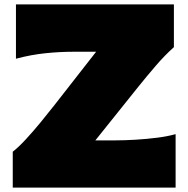

<svg xmlns="http://www.w3.org/2000/svg" viewBox="-20 -855 858 875"><path d="M38.1 0V-163.6Q64.5 -184.1 97.4 -219.7Q130.4 -255.4 164.1 -296.4Q197.8 -337.4 226.1 -373.5L418 -619.1H311Q253.4 -619.1 188 -612.5Q122.6 -606 52.7 -587.4V-835H772.5V-640.1Q731 -603 690.4 -555.9Q649.9 -508.8 609.4 -458.5L414.6 -215.3H507.8Q548.3 -215.3 597.7 -218.3Q647 -221.2 695.3 -227.3Q743.7 -233.4 780.3 -243.7V0Z"/></svg>

Font: Pinar DS1 Black
Style: Regular
Weight: 900
Designer: Amin Abedi
Version: Version 3.000